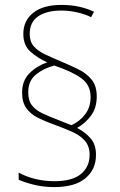

<svg xmlns="http://www.w3.org/2000/svg" viewBox="-20 -845 489 782"><path d="M70 -468Q70 -516 99.5 -546Q129 -576 172 -591Q131 -610 103 -635.5Q75 -661 75 -707Q75 -761 115.5 -793Q156 -825 230 -825Q269 -825 303 -817.5Q337 -810 363 -797L351 -775Q330 -786 297 -794Q264 -802 230 -802Q170 -802 135.5 -778.5Q101 -755 101 -707Q101 -675 118 -656Q135 -637 163.5 -623.5Q192 -610 228 -595Q266 -579 299.5 -562.5Q333 -546 353.5 -520.5Q374 -495 374 -452Q374 -406 351 -374.5Q328 -343 294 -324Q328 -306 349.5 -281Q371 -256 371 -214Q371 -155 328 -119Q285 -83 201 -83Q157 -83 118.5 -92.5Q80 -102 56 -113V-142Q87 -125 124.5 -116Q162 -107 201 -107Q275 -107 310 -136.5Q345 -166 345 -214Q345 -250 325.5 -272Q306 -294 273 -308.5Q240 -323 202 -337Q165 -350 135 -365Q105 -380 87.5 -404Q70 -428 70 -468ZM95 -469Q95 -435 110.5 -415.5Q126 -396 152.5 -383.5Q179 -371 213 -358L271 -335Q304 -350 326.5 -379Q349 -408 349 -450Q349 -499 311 -526.5Q273 -554 201 -578Q158 -567 126.5 -541.5Q95 -516 95 -469Z"/></svg>

Font: Noto Sans Malayalam UI SemiCondensed Thin
Style: Regular
Weight: 100
Width: 4
Designer: Jelle Bosma - Monotype Design Team
Foundry: Monotype Imaging Inc.
Version: Version 2.104; ttfautohint (v1.8.4.7-5d5b)